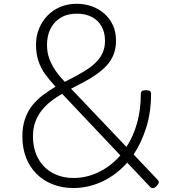

<svg xmlns="http://www.w3.org/2000/svg" viewBox="-20 -973 947 1013"><path d="M368 19Q308 19 258 -0.5Q208 -20 172 -56.5Q136 -93 117 -142.5Q98 -192 98 -254Q98 -305 112 -345.5Q126 -386 150.5 -417Q175 -448 207 -471.5Q239 -495 273 -516Q243 -548 219.5 -580Q196 -612 183 -650.5Q170 -689 170 -737Q170 -783 186 -822Q202 -861 230.5 -890.5Q259 -920 298 -936.5Q337 -953 385 -953Q428 -953 465 -939.5Q502 -926 530.5 -901Q559 -876 575.5 -840.5Q592 -805 592 -759Q592 -717 579 -684.5Q566 -652 542.5 -627Q519 -602 488.5 -580.5Q458 -559 424 -541Q390 -523 355 -505L647 -198Q683 -252 703 -323Q723 -394 723 -478Q723 -489 729.5 -493Q736 -497 750 -497Q764 -497 770.5 -493Q777 -489 777 -478Q777 -382 752 -301.5Q727 -221 685 -158L812 -24Q819 -17 817.5 -9Q816 -1 806 9Q797 18 788.5 19.5Q780 21 772 13L651 -115Q595 -51 521 -16Q447 19 368 19ZM369 -34Q437 -34 501 -65Q565 -96 615 -153L308 -478Q276 -460 248.5 -438.5Q221 -417 200 -390.5Q179 -364 166.5 -330.5Q154 -297 154 -255Q154 -186 181.5 -136.5Q209 -87 257.5 -60.5Q306 -34 369 -34ZM322 -541Q354 -558 385 -574.5Q416 -591 443 -609Q470 -627 490.5 -648.5Q511 -670 522.5 -697Q534 -724 534 -758Q534 -802 515.5 -834.5Q497 -867 463.5 -884Q430 -901 385 -901Q335 -901 299.5 -879Q264 -857 246 -820.5Q228 -784 228 -736Q228 -696 240.5 -662.5Q253 -629 273.5 -599.5Q294 -570 322 -541Z"/></svg>

Font: Playwrite US Modern ExtraLight
Style: Regular
Weight: 250
Designer: Veronika Burian, José Scaglione
Foundry: TypeTogether
Version: Version 1.003